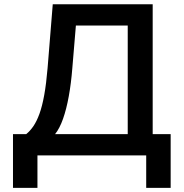

<svg xmlns="http://www.w3.org/2000/svg" viewBox="-20 -748 884 924"><path d="M42.5 156.2V-102.5H106Q124.5 -117.2 140.6 -140.6Q156.7 -164.1 169.9 -200.4Q183.1 -236.8 192.9 -290.8Q202.6 -344.7 209 -420.4L233.9 -727.5H714.8V-102.5H801.3V156.2H683.6V0H160.2V156.2ZM245.1 -102.5H594.7V-625H345.2L328.1 -420.4Q322.3 -346.7 311 -284.7Q299.8 -222.7 283.4 -176.3Q267.1 -129.9 245.1 -102.5Z"/></svg>

Font: Inter Cardless
Style: Medium
Weight: 500
Designer: Rasmus Andersson
Foundry: rsms
Version: Version 4.001;git-9221beed3